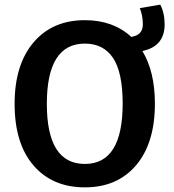

<svg xmlns="http://www.w3.org/2000/svg" viewBox="-20 -793 750 828"><path d="M690 -688Q690 -593 594 -573Q648 -484 648 -346Q648 -176 567 -80.5Q486 15 346 15Q206 15 124.5 -79.5Q43 -174 43 -345Q43 -514 124.5 -610Q206 -706 346 -706Q468 -706 546 -634Q596 -641 596 -688Q596 -725 583 -758L671 -773Q690 -737 690 -688ZM346 -86Q509 -86 509 -346Q509 -481 467.5 -543Q426 -605 346 -605Q182 -605 182 -345Q182 -86 346 -86Z"/></svg>

Font: FiraGO Medium
Style: Regular
Weight: 500
Designer: bBox Type
Foundry: bBox Type GmbH
Version: Version 1.001;PS 001.001;hotconv 1.0.88;makeotf.lib2.5.64775